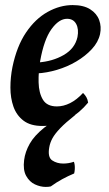

<svg xmlns="http://www.w3.org/2000/svg" viewBox="-20 -487 430 756"><path d="M262 -45 276 -34Q238 -4 217 18Q196 40 186.5 57.5Q177 75 174 93Q167 132 185.5 144.5Q204 157 229 157Q238 157 248.5 155.5Q259 154 271 150Q273 155 274 162.5Q275 170 274.5 179Q274 188 272 196Q248 206 225 218.5Q202 231 180 247Q176 248 171 248.5Q166 249 160 249Q139 249 117.5 239Q96 229 83 205.5Q70 182 75 143Q79 111 97 79Q115 47 154.5 15.5Q194 -16 262 -45ZM147 9Q100 9 72.5 -12Q45 -33 33 -67Q21 -101 21 -142Q21 -183 29 -223Q46 -305 82.5 -359Q119 -413 167.5 -440Q216 -467 266 -467Q309 -467 335 -450.5Q361 -434 370.5 -408Q380 -382 374 -353Q367 -321 341.5 -293.5Q316 -266 280.5 -245Q245 -224 204.5 -212Q164 -200 126 -198L129 -241Q187 -245 231 -270.5Q275 -296 285 -341Q291 -372 280 -392.5Q269 -413 244 -413Q212 -413 182.5 -372Q153 -331 138 -246Q131 -204 132 -162.5Q133 -121 149 -94.5Q165 -68 204 -68Q230 -68 256 -81Q282 -94 307 -121Q315 -113 320 -104.5Q325 -96 327 -83Q294 -43 249.5 -17Q205 9 147 9Z"/></svg>

Font: Vollkorn Medium
Style: Italic
Weight: 500
Italic angle: -11°
Designer: Friedrich Althausen
Foundry: Friedrich Althausen
Version: Version 5.000